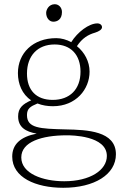

<svg xmlns="http://www.w3.org/2000/svg" viewBox="-20 -641 570 911"><path d="M247 -460C136 -460 65 -389 65 -294C65 -243 85 -193 128 -165C87 -147 66 -128 66 -89C66 -37 102 -16 154 -7C77 8 38 44 38 102C38 201 149 250 280 250C428 250 530 187 530 91C530 -20 393 -25 292 -27C168 -30 108 -33 108 -95C108 -126 124 -136 158 -150C180 -141 206 -137 231 -137C341 -137 405 -218 405 -301C405 -349 381 -393 345 -422C370 -460 399 -477 431 -486C450 -492 464 -501 464 -512C464 -522 455 -530 442 -530C402 -530 348 -489 318 -441C296 -453 271 -460 247 -460ZM297 1C318 1 487 2 487 99C487 166 408 219 285 219C182 219 81 182 81 106C81 32 178 1 297 1ZM239 -430C317 -430 362 -380 362 -301C362 -217 311 -167 230 -167C152 -167 108 -213 108 -292C108 -376 158 -430 239 -430ZM199 -580C199 -556 214 -538 233 -538C251 -538 274 -548 274 -584C274 -606 258 -621 240 -621C211 -621 199 -594 199 -580Z"/></svg>

Font: Life Savers
Style: Regular
Weight: 400
Designer: Pablo Impallari, Rodrigo Fuenzalida, Brenda Gallo
Foundry: Pablo Impallari, Rodrigo Fuenzalida, Brenda Gallo
Version: Version 3.000